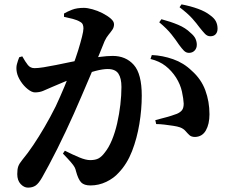

<svg xmlns="http://www.w3.org/2000/svg" viewBox="-20 -816 1040 879"><path d="M845 -574Q832 -574 822 -584Q812 -594 799 -612Q786 -632 765 -658.5Q744 -685 709 -714L719 -728Q761 -717 795.5 -702.5Q830 -688 852 -666Q869 -652 875 -638.5Q881 -625 881 -611Q881 -595 871 -584.5Q861 -574 845 -574ZM108 43Q90 43 74.5 26.5Q59 10 59 -19Q59 -41 63.5 -54Q68 -67 82 -84Q107 -114 132.5 -152Q158 -190 184 -234.5Q210 -279 235 -329Q256 -374 275 -419.5Q294 -465 310.5 -507.5Q327 -550 338 -586Q349 -622 355.5 -648Q362 -674 362 -686Q362 -696 359 -703.5Q356 -711 347 -716Q334 -724 313.5 -729.5Q293 -735 273 -739V-754Q288 -763 310 -771.5Q332 -780 364 -780Q380 -780 403.5 -773.5Q427 -767 449.5 -755.5Q472 -744 487 -731Q502 -718 502 -705Q502 -691 494.5 -680Q487 -669 477 -657Q467 -645 459 -628Q450 -605 433.5 -565Q417 -525 396.5 -477Q376 -429 355.5 -381Q335 -333 318 -295Q301 -257 281.5 -215.5Q262 -174 242 -134Q222 -94 204 -60.5Q186 -27 173 -4Q157 24 143 33.5Q129 43 108 43ZM394 33Q365 33 351.5 19Q338 5 328 -32Q326 -42 321.5 -50.5Q317 -59 305 -73Q293 -87 268 -113L277 -126Q315 -107 344 -95Q373 -83 393 -83Q417 -83 431.5 -91Q446 -99 460 -118Q478 -140 492.5 -175Q507 -210 516.5 -252Q526 -294 531 -337Q536 -380 536 -418Q536 -458 522 -479Q508 -500 473 -500Q451 -500 418 -491.5Q385 -483 348.5 -470Q312 -457 278 -443Q244 -429 219 -418Q194 -407 177.5 -400Q161 -393 140 -393Q126 -393 107.5 -407.5Q89 -422 75 -443.5Q61 -465 57 -485Q53 -506 57.5 -522.5Q62 -539 68 -554L82 -558Q96 -533 107.5 -518.5Q119 -504 138 -504Q154 -504 179.5 -508Q205 -512 237 -518.5Q269 -525 305 -532.5Q341 -540 377 -546Q402 -551 436.5 -555.5Q471 -560 496 -560Q556 -560 592.5 -519Q629 -478 629 -378Q629 -315 618 -248.5Q607 -182 584.5 -124Q562 -66 524 -26Q501 0 466.5 16.5Q432 33 394 33ZM873 -189Q856 -189 847 -197.5Q838 -206 829 -216.5Q820 -227 804 -233Q793 -237 773.5 -240Q754 -243 733 -245.5Q712 -248 695 -248L691 -266Q712 -272 730.5 -276.5Q749 -281 764 -286Q779 -291 790 -295Q806 -302 813.5 -312Q821 -322 821 -342Q820 -364 813 -396.5Q806 -429 786 -461Q766 -492 738 -514Q710 -536 669 -546L675 -564Q724 -562 772.5 -545Q821 -528 858 -492Q901 -454 920 -402.5Q939 -351 939 -293Q939 -248 922.5 -219Q906 -190 873 -189ZM943 -650Q929 -650 918.5 -661Q908 -672 893 -691Q880 -709 860.5 -731Q841 -753 802 -783L811 -796Q853 -788 887 -775.5Q921 -763 941 -747Q961 -733 968.5 -718Q976 -703 976 -685Q976 -669 967.5 -659.5Q959 -650 943 -650Z"/></svg>

Font: Noto Serif HK ExtraLight
Style: Bold
Weight: 700
Version: Version 2.002-H1;hotconv 1.1.0;makeotfexe 2.6.0